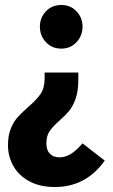

<svg xmlns="http://www.w3.org/2000/svg" viewBox="-20 -527 452 770"><path d="M140 -420Q140 -456 164 -481.5Q188 -507 226 -507Q263 -507 287 -481.5Q311 -456 311 -420Q311 -384 287 -358Q263 -332 226 -332Q188 -332 164 -358Q140 -384 140 -420ZM12 56Q12 17 23 -10.5Q34 -38 49.5 -55.5Q65 -73 92 -97Q126 -126 142.5 -150Q159 -174 159 -212V-236H294V-206Q294 -161 283 -130.5Q272 -100 257 -82Q242 -64 218 -43Q192 -20 179 -1Q166 18 166 48Q166 75 180 89.5Q194 104 218 104Q242 104 264 90.5Q286 77 311 48L400 117Q325 223 200 223Q140 223 97.5 200Q55 177 33.5 138.5Q12 100 12 56Z"/></svg>

Font: Fira Sans Extra Condensed
Style: Bold
Weight: 700
Width: 1
Designer: Carrois Corporate & Edenspiekermann AG
Foundry: Carrois Corporate GbR & Edenspiekermann AG
Version: Version 4.203